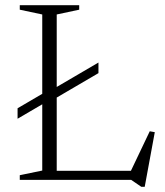

<svg xmlns="http://www.w3.org/2000/svg" viewBox="-20 -696 638 743"><path d="M156.5 -300 48 -236.5V-277L156.5 -340.5L182.5 -349.5L361 -454V-413L182.5 -308.5ZM540 27H527L487.5 0H157V-35H521L479 -19L559.5 -188L579 -184.5ZM199.5 -640V0H56.5V-18L143.5 -36V-640L56.5 -658.5V-676H286.5V-658.5Z"/></svg>

Font: Newsreader 16pt Light
Style: Regular
Weight: 300
Designer: Hugues Gentile
Foundry: Production Type
Version: Version 1.003